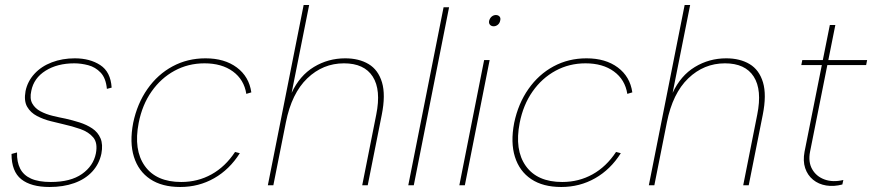

<svg xmlns="http://www.w3.org/2000/svg" viewBox="-20 -740 3484 767"><path d="M48 -131Q47 -93 60.5 -66.5Q74 -40 104 -26.5Q134 -13 183 -13Q262 -13 307.5 -45Q353 -77 363 -127Q371 -169 352.5 -191Q334 -213 301 -224.5Q268 -236 232 -244Q211 -249 182.5 -256Q154 -263 128 -276.5Q102 -290 88.5 -313.5Q75 -337 82 -376Q90 -415 117.5 -445Q145 -475 187 -491Q229 -507 279 -507Q339 -507 380.5 -480Q422 -453 426 -390L407 -385Q403 -428 382 -450Q361 -472 332.5 -479.5Q304 -487 277 -487Q209 -487 162 -457.5Q115 -428 105 -377Q98 -346 109 -326.5Q120 -307 141.5 -295.5Q163 -284 189.5 -277.5Q216 -271 242 -266Q269 -260 297.5 -251Q326 -242 348.5 -227Q371 -212 381.5 -187.5Q392 -163 385 -126Q376 -84 348 -54Q320 -24 276.5 -8.5Q233 7 178 7Q104 7 65 -24Q26 -55 26 -125Z M700 7Q627 7 580 -24.5Q533 -56 515 -113.5Q497 -171 512 -249Q528 -326 569 -384.5Q610 -443 669.5 -475Q729 -507 801 -507Q877 -507 926 -470.5Q975 -434 984 -371L964 -365Q955 -422 910.5 -454.5Q866 -487 797 -487Q732 -487 677.5 -457.5Q623 -428 585.5 -374.5Q548 -321 534 -249Q513 -141 558.5 -77Q604 -13 704 -13Q770 -13 825 -43.5Q880 -74 919 -133L938 -128Q897 -63 835.5 -28Q774 7 700 7Z M1193 -720H1215L1145 -369Q1177 -438 1234 -472.5Q1291 -507 1359 -507Q1414 -507 1452.5 -484Q1491 -461 1506 -411Q1521 -361 1505 -281L1449 0H1427L1483 -282Q1503 -381 1469 -434Q1435 -487 1354 -487Q1270 -487 1207.5 -427Q1145 -367 1122 -251L1072 0H1050Z M1752 -711H1774L1633 0H1611Z M1914 -500H1936L1837 0H1815ZM1952 -635Q1943 -635 1937.5 -641Q1932 -647 1934 -657Q1937 -668 1944.5 -674Q1952 -680 1961 -680Q1970 -680 1975.5 -674Q1981 -668 1978 -657Q1976 -647 1968.5 -641Q1961 -635 1952 -635Z M2222 7Q2149 7 2102 -24.5Q2055 -56 2037 -113.5Q2019 -171 2034 -249Q2050 -326 2091 -384.5Q2132 -443 2191.5 -475Q2251 -507 2323 -507Q2399 -507 2448 -470.5Q2497 -434 2506 -371L2486 -365Q2477 -422 2432.5 -454.5Q2388 -487 2319 -487Q2254 -487 2199.5 -457.5Q2145 -428 2107.5 -374.5Q2070 -321 2056 -249Q2035 -141 2080.5 -77Q2126 -13 2226 -13Q2292 -13 2347 -43.5Q2402 -74 2441 -133L2460 -128Q2419 -63 2357.5 -28Q2296 7 2222 7Z M2715 -720H2737L2667 -369Q2699 -438 2756 -472.5Q2813 -507 2881 -507Q2936 -507 2974.5 -484Q3013 -461 3028 -411Q3043 -361 3027 -281L2971 0H2949L3005 -282Q3025 -381 2991 -434Q2957 -487 2876 -487Q2792 -487 2729.5 -427Q2667 -367 2644 -251L2594 0H2572Z M3267 -500 3295 -640H3317L3289 -500H3444L3440 -480H3285L3216 -134Q3208 -93 3224.5 -64Q3241 -35 3274 -23Q3307 -11 3349 -21L3345 -3Q3311 6 3280.5 1Q3250 -4 3228 -22Q3206 -40 3196.5 -68.5Q3187 -97 3194 -134L3263 -480H3181L3185 -500Z"/></svg>

Font: Albert Sans Thin
Style: Italic
Weight: 250
Italic angle: -11.25°
Designer: Andreas Rasmussen
Foundry: a.Foundry
Version: Version 1.025